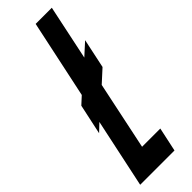

<svg xmlns="http://www.w3.org/2000/svg" viewBox="-252 -744 752 752"><g transform="rotate(-45 124.5 -367.5)"><path d="M1 0H191L212.5 -100H111.5L171 -383L223 -430.5L249 -553L198.5 -507L246.5 -735H157L88 -410.5L57 -382L30 -256.5L62 -287Z"/></g></svg>

Font: League Gothic SemiCondensed Italic
Style: Regular
Weight: 400
Width: 4
Designer: The League of Moveable Type
Version: Version 1.600; ttfautohint (v1.8.3)